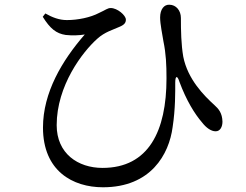

<svg xmlns="http://www.w3.org/2000/svg" viewBox="-20 -750 1040 813"><path d="M258 -602C285 -599 316 -600 339 -604C243 -494 162 -358 162 -210C162 -26 288 43 416 43C619 43 696 -97 711 -212C723 -290 722 -362 722 -400C722 -430 731 -432 740 -403C769 -325 804 -268 836 -231C853 -209 874 -194 893 -194C913 -194 922 -214 922 -235C921 -271 906 -289 888 -305C844 -345 775 -414 756 -510C747 -562 746 -621 746 -674C746 -705 726 -730 697 -730C675 -731 658 -711 658 -676C658 -648 668 -601 672 -575C683 -522 685 -476 685 -418C685 -196 610 -39 414 -39C310 -39 220 -100 220 -220C220 -387 329 -530 392 -586C424 -615 459 -624 485 -636C507 -645 513 -654 513 -667C513 -685 477 -716 449 -716C435 -716 428 -708 399 -695C363 -676 310 -665 263 -665C231 -665 202 -676 172 -693L161 -679C192 -629 218 -608 258 -602Z"/></svg>

Font: Source Han Serif JP Medium
Style: Regular
Weight: 500
Designer: Ryoko NISHIZUKA 西塚涼子 (kana & ideographs); Frank Grießhammer (Latin, Greek & Cyrillic); Wenlong ZHANG 张文龙 (bopomofo); San
Foundry: Adobe Systems Incorporated
Version: Version 1.001;PS 1.001;hotconv 16.6.54;makeotf.lib2.5.65590